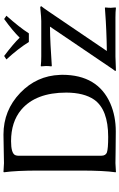

<svg xmlns="http://www.w3.org/2000/svg" viewBox="190 -878 691 1111"><g transform="rotate(-90 535.5 -322.5)"><path d="M189.9 -82Q189.9 -56.6 209 -49.3Q231 -42 298.8 -42Q457.5 -42 514.6 -123.5Q554.7 -182.1 555.2 -284.2Q555.2 -461.4 455.6 -545.4Q385.3 -604 273.9 -604Q204.6 -604 193.4 -580.1Q190.4 -572.3 189.9 -564ZM147 -645Q179.2 -645 229.5 -646.5Q280.8 -647.9 312 -647.9Q452.6 -647.9 553.7 -550.8Q652.8 -455.6 657.7 -320.8Q657.7 -314 658.2 -308.1Q658.2 -102.1 491.7 -29.3Q418.9 2 330.1 2Q273.9 2 219.7 1Q178.2 0 147 0L95.2 2.9L94.2 0Q104 -68.4 104 -200.2V-444.8Q104 -573.7 94.2 -645L96.2 -647.9Q98.1 -647.9 147 -645ZM848.1 -501Q809.6 -563 747.1 -630.9L767.1 -644Q837.9 -590.8 873 -554.2Q911.6 -593.8 981 -644L1000 -630.9Q932.6 -555.2 897.9 -501ZM795.9 -49.8Q850.1 -50.3 912.6 -53Q975.1 -55.7 1010.3 -58.6L1045.9 -61L1047.9 -58.1Q1045.9 -42 1045.9 -26.9Q1045.9 -23.4 1047.9 0L1045.9 2.9Q1022.9 0 990.2 0H764.2L683.1 2.9L680.2 -1.5Q687 -9.3 702.1 -32.2L937 -378.9Q886.2 -378.4 829.1 -375.5Q772 -372.6 740.7 -370.1L709 -368.2L707 -371.1Q709 -387.2 709 -401.9Q709 -405.3 707 -429.2L709 -432.1Q731.9 -429.2 765.1 -429.2H969.2Q989.7 -429.2 1036.1 -434.1Q1047.9 -435.5 1049.8 -435.1Q1054.7 -433.1 1055.2 -429.2Q1046.9 -419.4 1024.9 -387.2Z"/></g></svg>

Font: Linux Biolinum Capitals O
Style: Small Caps
Weight: 400
Designer: Philipp H. Poll
Foundry: Philipp H. Poll
Version: Version 1.0.4